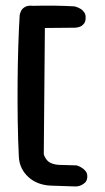

<svg xmlns="http://www.w3.org/2000/svg" viewBox="-20 -678 378 693"><path d="M163 -8Q140 -9 119.5 -16.5Q99 -24 83 -38.5Q67 -53 58 -71.5Q49 -90 48 -113Q45 -172 44 -240Q43 -308 43.5 -377.5Q44 -447 46 -510.5Q48 -574 51 -623Q52 -630 56 -638.5Q60 -647 70.5 -653Q81 -659 99 -657Q139 -658 177 -657.5Q215 -657 249 -655Q249 -655 255.5 -653Q262 -651 270 -646.5Q278 -642 284 -633.5Q290 -625 289 -613Q289 -600 283 -592.5Q277 -585 269.5 -582Q262 -579 256 -578.5Q250 -578 250 -578L142 -577L138 -121Q144 -103 156 -94Q168 -85 191 -83L257 -81Q257 -81 262.5 -79Q268 -77 276 -72Q284 -67 290 -59Q296 -51 295 -38Q294 -26 287.5 -19.5Q281 -13 273 -9.5Q265 -6 259 -5.5Q253 -5 253 -5Z"/></svg>

Font: Sour Gummy
Style: Regular
Weight: 400
Designer: Stefie Justprince
Foundry: Eifetstype
Version: Version 1.000